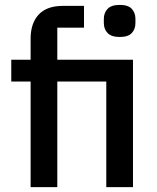

<svg xmlns="http://www.w3.org/2000/svg" viewBox="-20 -764 641 784"><path d="M105 -431H26V-520H105V-606Q105 -669 138 -704.5Q171 -740 237 -740H323V-651H214V-520H523V0H414V-431H214V0H105ZM469 -613Q435 -613 419.5 -629Q404 -645 404 -670V-687Q404 -712 419.5 -728Q435 -744 469 -744Q503 -744 518 -728Q533 -712 533 -687V-670Q533 -645 518 -629Q503 -613 469 -613Z"/></svg>

Font: IBM Plex Sans Thai Medium
Style: Regular
Weight: 500
Designer: Mike Abbink, Paul van der Laan, Pieter van Rosmalen, Ben Mitchell, Mark Frömberg
Foundry: Bold Monday
Version: Version 1.1